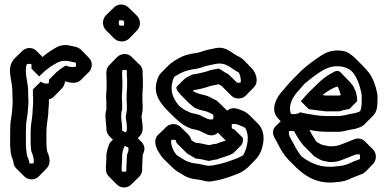

<svg xmlns="http://www.w3.org/2000/svg" viewBox="-20 -760 1717 852"><path d="M197 -406C198 -400 197 -394 196 -390C185 -388 172 -389 161 -398L126 -363V-337C127 -332 127 -326 127 -319V-299C126 -282 124 -270 124 -254C122 -231 116 -203 116 -176V-119C117 -109 117 -101 118 -96C118 -93 119 -90 120 -86C128 -69 132 -50 129 -35C122 -34 116 -34 111 -35C110 -38 110 -40 109 -43C109 -45 108 -48 107 -51C97 -73 97 -87 95 -116V-176C95 -199 96 -218 100 -239L103 -260C103 -267 104 -275 105 -282C105 -287 105 -293 106 -300V-319C106 -323 106 -327 105 -331V-353C105 -398 86 -440 99 -475C106 -477 114 -477 119 -476C120 -469 121 -463 119 -456L154 -421L177 -443C193 -457 209 -468 224 -476C244 -490 269 -494 297 -486C301 -485 304 -484 307 -484C310 -484 315 -482 316 -482C317 -476 318 -472 317 -466C317 -465 316 -464 316 -464C299 -460 286 -464 271 -469C258 -461 246 -453 234 -442C233 -442 233 -442 232 -441ZM268 -397C268 -397 270 -398 271 -399C295 -391 321 -388 339 -405L340 -406L375 -441C381 -447 385 -456 387 -466C389 -482 384 -494 375 -503L340 -539C332 -547 320 -552 307 -554C304 -554 301 -555 297 -556C269 -564 244 -560 224 -546C206 -536 186 -523 169 -507L142 -534C139 -537 136 -539 133 -541C114 -552 93 -547 79 -534L78 -533L42 -498C39 -495 38 -492 36 -489C10 -450 35 -404 35 -353V-331C36 -327 36 -323 36 -319V-300C35 -293 35 -287 35 -282C34 -275 33 -267 33 -260L30 -239C26 -218 25 -199 25 -176V-116C27 -87 27 -73 37 -51C38 -48 39 -45 39 -43C41 -30 43 -22 51 -14L52 -13L88 23C106 41 135 40 152 23L187 -13C206 -32 202 -61 190 -86C189 -90 188 -93 188 -96C187 -101 187 -109 186 -119V-176C186 -203 192 -231 194 -254C194 -270 196 -282 197 -299V-319C204 -321 213 -325 219 -331L254 -367C262 -375 267 -385 268 -397Z M536 -113 542 -108C544 -108 547 -107 549 -107C551 -99 551 -91 547 -82C546 -79 543 -73 543 -70C543 -65 543 -57 542 -48C542 -39 542 -32 541 -28V-8C541 -5 540 0 540 1C536 2 534 2 531 2C528 2 523 1 521 1C520 -3 520 -5 520 -8V-17C520 -23 520 -29 521 -35C521 -38 521 -44 522 -52V-71C522 -82 527 -97 530 -107ZM536 -172 530 -177C528 -177 524 -178 523 -178C522 -181 522 -185 522 -188V-194C522 -201 520 -211 520 -218C519 -221 519 -224 519 -227C518 -234 517 -242 518 -251C518 -258 519 -266 522 -274V-306C521 -315 521 -323 521 -330C521 -337 521 -344 522 -351C522 -356 522 -361 523 -366V-406C522 -413 522 -421 522 -428V-439C522 -442 523 -446 523 -449C529 -450 537 -450 542 -449C542 -447 543 -444 543 -441V-430C543 -423 543 -416 544 -409V-384C544 -375 544 -368 543 -361C543 -355 543 -350 542 -345V-310C543 -302 543 -296 543 -291V-275C542 -265 541 -256 539 -248C539 -247 539 -246 538 -244V-241C539 -236 540 -230 540 -225C542 -217 543 -203 543 -194V-188C543 -178 540 -176 536 -172ZM449 -227C449 -224 449 -221 450 -218C450 -211 452 -201 452 -194V-188C452 -176 457 -165 465 -156L466 -155L481 -140L472 -131C467 -127 465 -121 462 -114C458 -101 452 -85 452 -71V-52C451 -44 451 -38 451 -35C450 -29 450 -23 450 -17V-8C450 4 455 15 463 23L498 58C507 67 519 72 531 72C543 72 554 67 562 59L598 24C606 16 611 4 611 -8V-28C612 -32 612 -39 612 -48C613 -57 613 -65 613 -70C613 -73 616 -79 617 -82C625 -100 620 -118 608 -130L591 -147L600 -156C608 -164 613 -175 613 -188V-194C613 -203 612 -217 610 -225C610 -230 609 -236 608 -241V-244C609 -246 609 -247 609 -248C611 -256 612 -265 613 -275V-291C613 -296 613 -302 612 -310V-345C613 -350 613 -355 613 -361C614 -368 614 -375 614 -384V-409C613 -416 613 -423 613 -430V-441C613 -453 609 -463 601 -472C600 -473 600 -472 599 -473L564 -508C545 -526 516 -523 500 -507L465 -471C457 -463 452 -452 452 -439V-428C452 -421 452 -413 453 -406V-366C452 -361 452 -356 452 -351C451 -344 451 -337 451 -330C451 -323 451 -315 452 -306V-274C447 -260 447 -242 449 -227ZM507 -659C507 -662 508 -667 508 -669C512 -670 514 -670 517 -670C521 -670 526 -669 529 -668C530 -664 531 -660 531 -656C531 -653 530 -649 530 -647C527 -646 523 -646 520 -646C516 -646 512 -647 509 -648C508 -653 507 -655 507 -659ZM437 -659C437 -646 442 -634 451 -625L486 -590C495 -581 507 -576 520 -576C532 -576 543 -580 552 -588L553 -589L588 -625C596 -633 601 -644 601 -656C601 -669 597 -680 588 -690L587 -691L551 -726C542 -735 530 -740 517 -740C505 -740 494 -735 486 -727L450 -692C442 -684 437 -672 437 -659Z M1058 -141V-148L1023 -183C1019 -187 1013 -189 1009 -190C1008 -196 1008 -203 1009 -209C1019 -211 1029 -210 1040 -205C1049 -202 1060 -197 1068 -193C1077 -177 1081 -158 1079 -135C1076 -109 1069 -88 1059 -71C1051 -66 1042 -62 1033 -58L1017 -52C988 -41 957 -31 923 -26C899 -21 881 -30 861 -33C825 -36 804 -45 781 -61C775 -64 767 -70 763 -73C759 -79 756 -82 753 -87C745 -101 737 -122 740 -139C746 -140 754 -140 759 -139C759 -138 760 -138 760 -137C760 -131 764 -125 770 -119L805 -84C811 -78 819 -73 824 -71C833 -65 841 -61 849 -56C863 -56 885 -51 897 -48L907 -46L917 -48C925 -50 933 -52 941 -52C963 -62 991 -66 1011 -78C1012 -78 1014 -79 1015 -80L1050 -115C1054 -119 1057 -127 1057 -131C1058 -134 1058 -138 1058 -141ZM982 -136C969 -132 953 -128 941 -122C933 -122 925 -120 917 -118L907 -116L897 -118C885 -121 863 -126 849 -126C843 -130 837 -133 830 -137C827 -146 823 -154 817 -161V-162L781 -197C763 -214 735 -213 718 -197L717 -196L681 -161C660 -140 670 -109 683 -87C690 -75 698 -63 708 -53L744 -18C755 -7 767 2 781 9C804 25 825 34 861 37C881 40 899 49 923 44C957 39 988 29 1017 18L1033 12C1051 5 1065 -4 1078 -16H1079L1114 -52C1133 -72 1145 -98 1149 -135C1152 -168 1142 -194 1124 -212L1088 -248C1075 -261 1058 -270 1040 -275C1019 -284 1000 -280 987 -268L986 -267L950 -232C945 -227 942 -221 940 -214C934 -195 939 -180 950 -168L951 -167ZM1048 -394C1041 -392 1036 -393 1030 -394C1030 -395 1029 -394 1029 -395V-396L993 -431C990 -433 979 -438 978 -439C970 -444 959 -452 951 -456L931 -452C925 -451 920 -450 915 -449L897 -443C877 -437 854 -432 833 -429C822 -423 809 -418 799 -410L764 -375C763 -374 763 -373 763 -372C762 -371 762 -370 763 -369C763 -359 773 -350 779 -343C780 -341 782 -339 784 -337L819 -302C826 -295 837 -288 843 -282C845 -281 847 -280 848 -280C859 -274 881 -269 894 -266C905 -263 916 -256 926 -251C928 -244 927 -236 926 -231C916 -229 908 -229 898 -234C889 -238 880 -242 871 -247C870 -248 870 -248 869 -248C860 -253 838 -256 828 -259C812 -266 802 -270 788 -280C784 -283 777 -289 774 -291C765 -302 758 -312 752 -324C743 -344 738 -365 744 -392C746 -403 750 -412 753 -419C772 -431 793 -443 815 -448L833 -452C839 -453 846 -454 853 -455L869 -459C889 -467 911 -471 935 -476C963 -482 982 -474 999 -464L1026 -446C1031 -443 1037 -439 1040 -438C1045 -427 1051 -409 1048 -394ZM836 -359C855 -362 878 -367 897 -373L915 -379C920 -380 925 -381 931 -382L951 -386C955 -384 960 -381 966 -377C967 -376 969 -373 971 -371L1006 -336C1024 -318 1054 -319 1071 -336L1106 -372C1130 -396 1117 -436 1097 -457L1062 -493C1051 -504 1040 -509 1026 -516L999 -534C982 -544 963 -552 935 -546C911 -541 889 -537 869 -529L853 -525C846 -524 839 -523 833 -522L815 -518C788 -512 762 -496 742 -482C738 -479 734 -476 731 -473L696 -438C684 -426 679 -413 674 -392C668 -365 673 -344 682 -324C692 -305 705 -288 720 -273L755 -238C765 -228 777 -219 788 -210C802 -200 812 -196 828 -189C838 -186 860 -183 869 -178C870 -178 870 -178 871 -177C880 -172 889 -168 898 -164C918 -155 936 -160 948 -172L949 -173L984 -208C988 -212 991 -217 993 -221C1003 -241 996 -261 984 -273L948 -308C944 -312 940 -315 935 -317C921 -323 909 -332 894 -336C881 -339 859 -344 848 -350C844 -350 838 -355 836 -359Z M1268 -149C1262 -159 1261 -170 1262 -178C1269 -180 1279 -179 1285 -178C1297 -155 1310 -135 1325 -116L1372 -69C1376 -66 1379 -63 1382 -62L1396 -54C1407 -47 1418 -45 1432 -43C1436 -42 1439 -41 1441 -41H1453C1483 -41 1504 -54 1525 -61C1528 -62 1533 -64 1539 -67L1550 -71C1560 -76 1569 -76 1577 -74C1578 -67 1578 -60 1577 -54C1561 -48 1555 -46 1541 -40C1520 -29 1503 -24 1474 -22C1465 -21 1458 -20 1453 -20H1441C1389 -20 1347 -43 1317 -67C1304 -84 1292 -103 1283 -122ZM1198 -149 1213 -122C1226 -95 1241 -70 1262 -49L1263 -48L1298 -13C1302 -9 1307 -5 1312 -1C1343 25 1386 50 1441 50H1453C1458 50 1465 49 1474 48C1503 46 1520 41 1541 30C1555 24 1559 23 1574 17L1585 13C1590 11 1594 9 1599 4H1600L1635 -32C1651 -48 1653 -78 1636 -96L1600 -132C1588 -144 1570 -150 1550 -141L1539 -137C1533 -134 1528 -132 1525 -131C1504 -124 1483 -111 1453 -111H1441C1439 -111 1436 -112 1432 -113C1418 -115 1407 -117 1396 -124L1384 -131C1372 -149 1359 -171 1349 -191C1347 -195 1344 -199 1341 -202L1306 -238C1287 -257 1256 -252 1239 -235L1203 -200C1191 -188 1187 -169 1198 -149ZM1350 -276C1370 -272 1395 -270 1417 -267C1421 -266 1426 -266 1431 -266H1482C1489 -266 1498 -269 1503 -271C1509 -272 1515 -274 1522 -275C1524 -275 1527 -275 1530 -276L1565 -311C1565 -332 1562 -338 1559 -353L1555 -361L1549 -375C1548 -377 1547 -379 1546 -380L1536 -392C1533 -396 1530 -399 1527 -402L1492 -438C1489 -441 1486 -442 1483 -445H1476C1474 -445 1472 -445 1471 -444C1465 -444 1460 -440 1455 -437C1429 -424 1407 -406 1387 -386L1351 -351C1338 -338 1327 -324 1315 -311ZM1411 -338C1423 -348 1439 -359 1455 -367C1460 -370 1471 -375 1476 -375H1479L1485 -361C1488 -355 1490 -345 1492 -338C1490 -337 1485 -336 1482 -336H1431C1423 -336 1418 -337 1411 -338ZM1313 -262C1300 -253 1283 -252 1271 -255C1256 -294 1284 -337 1305 -358C1314 -369 1324 -380 1332 -389C1356 -409 1379 -427 1406 -444C1424 -456 1448 -466 1476 -466C1508 -466 1531 -456 1548 -436C1566 -411 1577 -381 1584 -345C1585 -337 1586 -325 1585 -309C1585 -291 1582 -275 1578 -266C1570 -263 1563 -260 1555 -258C1530 -255 1511 -247 1485 -245H1431C1393 -245 1361 -252 1327 -258C1322 -259 1318 -260 1313 -262ZM1313 -192C1318 -190 1322 -189 1327 -188C1361 -182 1393 -175 1431 -175H1485C1511 -177 1530 -185 1555 -188C1573 -193 1588 -198 1599 -209V-210L1635 -246C1649 -260 1655 -279 1655 -309C1656 -325 1655 -337 1654 -345C1647 -381 1636 -411 1618 -436C1609 -447 1601 -457 1592 -466L1557 -501C1551 -507 1543 -514 1534 -520C1516 -533 1500 -536 1476 -536C1448 -536 1424 -526 1406 -514C1375 -494 1347 -473 1320 -449L1285 -414C1266 -395 1252 -378 1235 -358C1211 -334 1177 -278 1211 -238C1213 -235 1215 -233 1217 -231L1252 -195C1267 -180 1293 -178 1313 -192Z"/></svg>

Font: Dictator
Style: Chalk
Weight: 500
Version: Version MIL.1277